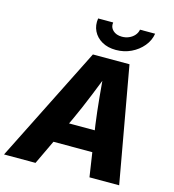

<svg xmlns="http://www.w3.org/2000/svg" viewBox="-159 -1058 1057 1168"><g transform="rotate(15 370.0 -473.5)"><path d="M-25.4 0 339.4 -727.5H569.8L699.7 0H512.7L464.8 -318.4Q454.1 -397 445.6 -485.6Q437 -574.2 430.2 -670.4H469.7Q432.1 -575.2 396.2 -486.6Q360.4 -397.9 323.7 -318.4L172.9 0ZM166 -152.3 187.5 -284.7H581.1L559.1 -152.3ZM466.8 -790Q415.5 -790 378.7 -811Q341.8 -832 324.2 -867.7Q306.6 -903.3 313.5 -947.3H408.2Q403.3 -917.5 424.3 -897.5Q445.3 -877.4 481.4 -877.4Q505.4 -877.4 525.9 -886.5Q546.4 -895.5 560.1 -911.4Q573.7 -927.2 577.1 -947.3H672.4Q665.5 -903.3 635.7 -867.7Q606 -832 562 -811Q518.1 -790 466.8 -790Z"/></g></svg>

Font: Inter 17pt ExtraBold
Style: Italic
Weight: 800
Italic angle: -9.3988°
Version: Version 4.001;git-66647c0bb